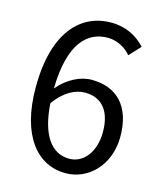

<svg xmlns="http://www.w3.org/2000/svg" viewBox="-113 -829 782 926"><g transform="rotate(15 277.5 -366.5)"><path d="M301 13C415 13 512 -83 512 -225C512 -379 432 -455 308 -455C251 -455 187 -422 142 -367C146 -594 229 -671 331 -671C375 -671 419 -649 447 -615L499 -671C458 -715 403 -746 327 -746C185 -746 56 -637 56 -350C56 -108 161 13 301 13ZM144 -294C192 -362 248 -387 293 -387C382 -387 425 -324 425 -225C425 -125 371 -59 301 -59C209 -59 154 -142 144 -294Z"/></g></svg>

Font: GenYoGothic2 TW R
Style: Regular
Weight: 400
Version: Version 2.100;PS 2.1;hotconv 16.6.51;makeotf.lib2.5.65220 DE